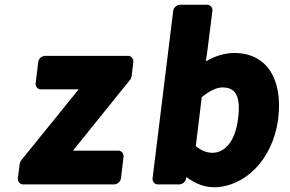

<svg xmlns="http://www.w3.org/2000/svg" viewBox="-20 -751 1222 808"><path d="M55 0C54 11 62 25 77 25H461C472 25 487 15 489 0L500 -92C501 -103 493 -117 478 -117H287L528 -416C531 -419 533 -425 534 -430L541 -491C542 -502 534 -516 519 -516H169C158 -516 143 -506 141 -491L130 -400C129 -389 137 -375 152 -375H311L69 -76C66 -73 64 -67 63 -62Z M622 0C621 11 629 25 644 25H735C745 25 758 17 762 5L765 -6C798 20 839 37 880 37C1006 37 1129 -75 1151 -254C1170 -412 1107 -528 966 -528C925 -528 885 -515 846 -493L851 -524L874 -706C875 -717 867 -731 852 -731H737C726 -731 711 -721 709 -706ZM804 -136 829 -342C865 -371 892 -383 917 -383C971 -383 994 -347 982 -252C969 -147 920 -108 874 -108C853 -108 830 -115 804 -136Z"/></svg>

Font: Falling Sky
Style: BlkObl
Weight: 900
Designer: Paul D. Hunt
Foundry: Adobe Systems Incorporated
Version: Version 1.02